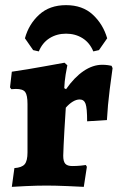

<svg xmlns="http://www.w3.org/2000/svg" viewBox="-20 -722 466 747"><path d="M87 -129V-317Q87 -352 78 -364Q69 -376 42 -376L24 -375L19 -382L26 -443Q88 -452 150.5 -463.5Q213 -475 231 -478L242 -468Q240 -460 235.5 -432.5Q231 -405 230 -379L237 -375Q269 -421 305 -445.5Q341 -470 378 -470Q389 -470 400 -468.5Q411 -467 414 -466L418 -457Q415 -438 407 -375Q399 -312 396 -255L319 -250Q319 -301 313 -318Q307 -335 290 -335Q277 -335 263 -326.5Q249 -318 236 -303Q234 -276 230.5 -214Q227 -152 226 -116Q226 -94 234 -85Q242 -76 261 -76Q278 -76 293.5 -77.5Q309 -79 314 -80L318 -73L306 5Q291 4 242.5 2Q194 0 162 0Q123 0 81 2Q39 4 26 5L36 -68Q65 -70 76 -83Q87 -96 87 -129ZM131 -522 109 -527 77 -573Q92 -628 132.5 -665Q173 -702 237 -702Q301 -702 341 -665Q381 -628 397 -573L365 -527L343 -522Q329 -556 301 -573.5Q273 -591 237 -591Q201 -591 173 -573.5Q145 -556 131 -522Z"/></svg>

Font: Alegreya ExtraBold
Style: Regular
Weight: 800
Designer: Juan Pablo del Peral
Foundry: Huerta Tipografica
Version: Version 2.007; ttfautohint (v1.6)